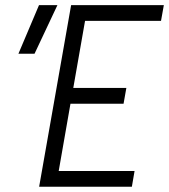

<svg xmlns="http://www.w3.org/2000/svg" viewBox="-20 -713 645 733"><path d="M129.4 0 251.5 -693.4H605.5L594.7 -633.3H304.7L259.8 -377.4H462.4L451.7 -316.9H249L204.1 -60.1H493.7L483.4 0ZM50.3 -507.8 128.9 -693.4H199.2L111.8 -507.8Z"/></svg>

Font: Cascadia Mono Light
Style: Italic
Weight: 300
Italic angle: -10°
Monospace: yes
Designer: Aaron Bell
Foundry: Saja Typeworks
Version: Version 2404.023; ttfautohint (v1.8.4)